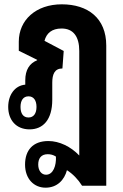

<svg xmlns="http://www.w3.org/2000/svg" viewBox="-20 -590 570 889"><path d="M191 279C245 279 278 243 290 198C317 215 342 241 360 270H472V-379C472 -506 387 -570 266 -570C146 -570 67 -497 67 -397V-355L152 -313V-311C117 -297 97 -267 97 -218V-198C49 -194 18 -151 18 -95C18 -35 54 9 117 9C179 9 222 -35 222 -128V-207C222 -245 232 -273 269 -273L275 -354L186 -401C195 -436 220 -458 265 -458C320 -458 347 -420 347 -354V130C308 89 255 63 204 63C132 63 96 106 96 172C96 238 137 279 191 279ZM112 -46C87 -46 75 -65 75 -95C75 -124 87 -144 112 -144C136 -144 149 -125 149 -95C149 -65 136 -46 112 -46ZM193 219C172 219 157 200 157 172C157 144 170 124 201 124C214 124 227 127 239 135C241 176 227 219 193 219Z"/></svg>

Font: Noto Sans Thai Looped ExtraCondensed
Style: Bold
Weight: 700
Width: 2
Designer: Sasikarn Vongin, Ben Mitchell
Foundry: The Fontpad Ltd
Version: Version 1.001